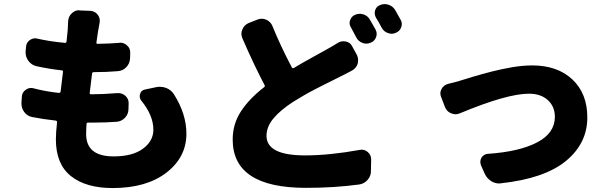

<svg xmlns="http://www.w3.org/2000/svg" viewBox="-20 -864 3040 948"><path d="M677.7 -367.2Q669.9 -377 669.9 -388.7Q669.9 -394.5 671.9 -400.4Q676.8 -418 695.3 -421.9L751 -433.6Q759.8 -435.5 769.5 -435.5Q785.2 -435.5 800.8 -429.7Q825.2 -419.9 838.9 -398.4Q900.4 -300.8 900.4 -204.1Q900.4 -87.9 801.8 -11.7Q703.1 64.5 536.1 64.5Q404.3 64.5 330.1 5.4Q255.9 -53.7 255.9 -175.8Q255.9 -209 261.7 -260.7Q261.7 -267.6 254.9 -268.6Q193.4 -275.4 138.7 -286.1Q114.3 -291 99.6 -311Q85 -331.1 85.9 -356.4L87.9 -386.7Q88.9 -408.2 107.4 -420.9Q119.1 -429.7 133.8 -429.7Q139.6 -429.7 146.5 -427.7Q206.1 -412.1 270.5 -405.3Q278.3 -405.3 279.3 -412.1L291 -508.8Q292 -515.6 285.2 -516.6Q222.7 -523.4 160.2 -537.1Q135.7 -543 120.6 -563Q105.5 -583 106.4 -608.4L108.4 -631.8Q109.4 -653.3 127 -666Q139.6 -674.8 154.3 -674.8Q160.2 -674.8 166 -672.9Q226.6 -659.2 300.8 -652.3Q307.6 -652.3 308.6 -659.2Q312.5 -692.4 314.5 -717.8Q316.4 -751 316.4 -758.8Q317.4 -782.2 334 -797.9Q349.6 -813.5 370.1 -813.5Q372.1 -813.5 373 -812.5L426.8 -810.5Q449.2 -808.6 462.9 -791Q472.7 -777.3 472.7 -760.7Q472.7 -755.9 471.7 -751Q469.7 -738.3 463.9 -708Q463.9 -708 456.1 -654.3Q455.1 -647.5 461.9 -647.5Q518.6 -648.4 567.4 -652.3Q570.3 -653.3 573.2 -653.3Q592.8 -653.3 607.4 -639.6Q624 -625 623 -602.5L622.1 -575.2Q621.1 -550.8 604 -532.7Q586.9 -514.6 562.5 -512.7Q507.8 -507.8 443.4 -507.8Q435.5 -507.8 434.6 -501Q427.7 -446.3 422.9 -405.3Q421.9 -398.4 429.7 -398.4Q486.3 -398.4 559.6 -404.3Q562.5 -404.3 564.5 -404.3Q584 -404.3 599.6 -390.6Q616.2 -375 615.2 -352.5L614.3 -325.2Q614.3 -300.8 597.2 -282.7Q580.1 -264.6 555.7 -262.7Q500 -258.8 449.2 -258.8H415Q408.2 -258.8 407.2 -252Q405.3 -221.7 405.3 -202.1Q405.3 -91.8 541 -91.8Q634.8 -91.8 686 -129.9Q737.3 -168 737.3 -223.6Q737.3 -293.9 677.7 -367.2Z M1646.5 -651.4Q1660.2 -660.2 1674.8 -660.2Q1680.7 -660.2 1687.5 -659.2Q1710 -654.3 1719.7 -633.8L1741.2 -594.7Q1748 -581.1 1748 -567.4Q1748 -558.6 1746.1 -549.8Q1739.3 -527.3 1717.8 -515.6Q1691.4 -501 1657.2 -484.4Q1653.3 -482.4 1621.1 -466.3Q1588.9 -450.2 1574.2 -442.9Q1559.6 -435.5 1531.2 -420.9Q1502.9 -406.2 1478 -391.6Q1453.1 -377 1427.7 -361.3Q1364.3 -320.3 1330.1 -279.3Q1295.9 -238.3 1295.9 -193.4Q1295.9 -96.7 1486.3 -96.7Q1606.4 -96.7 1756.8 -124Q1761.7 -125 1765.6 -125Q1782.2 -125 1795.9 -113.3Q1812.5 -99.6 1812.5 -77.1L1811.5 -19.5Q1811.5 5.9 1794.9 24.4Q1778.3 43 1753.9 46.9Q1631.8 63.5 1490.2 63.5Q1128.9 63.5 1128.9 -174.8Q1128.9 -252 1169.9 -314.5Q1210.9 -377 1284.2 -433.6Q1290 -438.5 1286.1 -444.3Q1236.3 -538.1 1176.8 -674.8Q1171.9 -686.5 1171.9 -697.3Q1171.9 -708 1176.8 -718.8Q1185.5 -740.2 1207 -750L1252 -767.6Q1261.7 -771.5 1272.5 -771.5Q1284.2 -771.5 1294.9 -766.6Q1316.4 -756.8 1325.2 -735.4Q1363.3 -640.6 1420.9 -531.2Q1423.8 -525.4 1430.7 -528.3Q1465.8 -549.8 1522 -580.6Q1578.1 -611.3 1589.8 -618.2Q1627 -638.7 1646.5 -651.4ZM1712.9 -728.5Q1706.1 -739.3 1706.1 -751Q1706.1 -757.8 1709 -764.6Q1714.8 -783.2 1733.4 -791Q1744.1 -795.9 1755.9 -795.9Q1764.6 -795.9 1774.4 -793Q1795.9 -786.1 1806.6 -766.6Q1819.3 -745.1 1834 -718.8Q1839.8 -708 1839.8 -696.3Q1839.8 -688.5 1836.9 -680.7Q1830.1 -661.1 1810.5 -653.3Q1799.8 -648.4 1789.1 -648.4Q1779.3 -648.4 1769.5 -652.3Q1750 -659.2 1739.3 -678.7Q1724.6 -708 1712.9 -728.5ZM1835.9 -777.3Q1830.1 -788.1 1830.1 -799.8Q1830.1 -805.7 1832 -812.5Q1837.9 -832 1856.4 -838.9Q1867.2 -843.8 1878.9 -843.8Q1888.7 -843.8 1897.5 -840.8Q1918.9 -834 1930.7 -815.4Q1944.3 -792 1958 -766.6Q1963.9 -756.8 1963.9 -745.1Q1963.9 -737.3 1960.9 -729.5Q1954.1 -710 1934.6 -702.1Q1924.8 -697.3 1914.1 -697.3Q1904.3 -697.3 1894.5 -701.2Q1875 -708 1864.3 -727.5Q1850.6 -754.9 1835.9 -777.3Z M2251 -304.7Q2240.2 -299.8 2229.5 -299.8Q2218.8 -299.8 2207 -304.7Q2185.5 -313.5 2176.8 -335.9L2158.2 -384.8Q2154.3 -393.6 2154.3 -402.3Q2154.3 -414.1 2160.2 -424.8Q2170.9 -444.3 2193.4 -450.2Q2227.5 -458 2249 -464.8Q2252 -465.8 2277.8 -473.6Q2303.7 -481.4 2316.4 -485.4Q2329.1 -489.3 2358.9 -497.6Q2388.7 -505.9 2407.7 -510.7Q2426.8 -515.6 2456.5 -522Q2486.3 -528.3 2509.3 -532.2Q2532.2 -536.1 2558.6 -538.6Q2585 -541 2607.4 -541Q2732.4 -541 2806.2 -471.7Q2879.9 -402.3 2879.9 -284.2Q2879.9 -156.2 2774.4 -69.3Q2668.9 17.6 2453.1 41Q2449.2 42 2445.3 42Q2423.8 42 2405.3 30.3Q2383.8 16.6 2373 -6.8L2354.5 -48.8Q2351.6 -57.6 2351.6 -65.4Q2351.6 -75.2 2357.4 -85.9Q2369.1 -103.5 2389.6 -104.5Q2544.9 -115.2 2632.3 -161.1Q2719.7 -207 2719.7 -287.1Q2719.7 -337.9 2685.1 -369.6Q2650.4 -401.4 2591.8 -401.4Q2483.4 -401.4 2251 -304.7Z"/></svg>

Font: Gen Jyuu Gothic Heavy
Style: Bold
Weight: 900
Designer: [Source Han Sans]
Ryoko NISHIZUKA  (kana & ideographs); Paul D. Hunt (Latin, Greek & Cyrillic); Wenlong ZHANG  (bopomofo
Version: Version 1.002.20150607